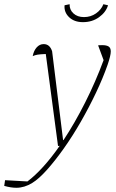

<svg xmlns="http://www.w3.org/2000/svg" viewBox="-114 -692 552 910"><path d="M161 0 103 -436Q77 -435 64.5 -433Q52 -431 41 -426Q46 -452 60 -467.5Q74 -483 93 -483Q122 -483 133 -449L185 -28H187Q240 -108 289.5 -206Q339 -304 377 -407L351 -477Q355 -478 371 -478Q391 -478 401 -471.5Q411 -465 411 -448Q411 -429 396 -385Q374 -322 341 -252.5Q308 -183 269 -115Q230 -47 188.5 11.5Q147 70 108.5 113Q70 156 39 175Q2 198 -37 198Q-62 198 -94 189L-90 162L16 168Q52 141 91 98Q130 55 169 -1ZM279 -587Q238 -587 213.5 -610.5Q189 -634 192 -667L216 -672Q215 -646 234 -628.5Q253 -611 284 -611Q316 -611 341 -628.5Q366 -646 376 -672L398 -667Q388 -634 355.5 -610.5Q323 -587 279 -587Z"/></svg>

Font: Piazzolla Thin
Style: Italic
Weight: 100
Italic angle: -11.3°
Designer: Juan Pablo del Peral
Foundry: Huerta Tipografica
Version: Version 1.330